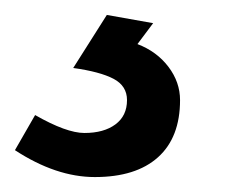

<svg xmlns="http://www.w3.org/2000/svg" viewBox="-91 -27 323 257"><path d="M-71 174 -44 127Q-2 151 22 151Q48 151 63.5 139.5Q79 128 79 107Q79 88 61 78.5Q43 69 7 64L52 -7L114 4L93 32Q119 42 134.5 62.5Q150 83 150 107Q150 157 120.5 183.5Q91 210 36 210Q-16 210 -71 174Z"/></svg>

Font: Oak Sans Medium
Style: Italic
Weight: 500
Italic angle: -9.49998°
Foundry: Erik Kennedy, Walven
Version: Version 1.000